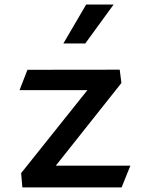

<svg xmlns="http://www.w3.org/2000/svg" viewBox="-20 -830 660 850"><path d="M101.5 -521 66.5 -431H367L73.5 -63.5L79 -0.5H518.5L557 -96.5H227L517.5 -462.5L510 -521.5ZM260.5 -637.5 361.5 -810H483L357.5 -637.5Z"/></svg>

Font: Monaspace Argon Medium
Style: Regular
Weight: 500
Designer: Riley Cran & the Lettermatic Team
Foundry: Lettermatic
Version: Version 1.000 (Monaspace Argon)